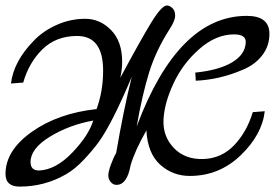

<svg xmlns="http://www.w3.org/2000/svg" viewBox="-27 -670 1008 704"><path d="M-6.8 -32.2Q-6.8 -118.2 89.6 -186.5Q186 -254.9 327.1 -270Q351.1 -335.9 351.1 -411.1Q351.1 -538.1 255.9 -538.1Q178.7 -538.1 128.9 -489.5Q79.1 -440.9 58.1 -367.2L13.2 -363.8Q22.9 -444.8 96.2 -520Q130.4 -556.2 180.7 -578.6Q231 -601.1 285.4 -601.1Q339.8 -601.1 380.4 -559.6Q420.9 -518.1 420.9 -443.8Q420.9 -416 414.1 -384.8Q489.3 -524.9 527.6 -587.4Q565.9 -649.9 585 -649.9Q594.7 -649.9 605 -640.4Q615.2 -630.9 615.2 -612.5Q615.2 -594.2 594.2 -562Q544.4 -483.9 519.8 -404.5Q495.1 -325.2 474.1 -206.1Q626 -611.8 877.9 -611.8Q960.9 -611.8 960.9 -545.9Q960.9 -501 934.1 -466.6Q907.2 -432.1 862.8 -414.1Q778.8 -377.9 690.9 -374L689 -403.8Q775.9 -412.6 824 -441.4Q872.1 -470.2 874 -514.2Q876 -543.9 831.1 -543.9Q765.1 -543.9 704.1 -490.5Q643.1 -437 609.1 -364Q575.2 -291 572.5 -230.5Q569.8 -169.9 610.4 -127.4Q650.9 -85 718 -86.9Q785.2 -88.9 831.5 -137.5Q877.9 -186 899.9 -258.8L943.8 -262.2Q934.1 -176.3 855.5 -100.6Q776.9 -24.9 668.9 -24.9Q606 -24.9 560.1 -66.4Q514.2 -107.9 509.8 -191.9Q466.8 -115.7 452.1 -64.9Q439 8.3 399.9 7.8Q387.7 7.8 378.9 -2.7Q370.1 -13.2 370.1 -26.6Q370.1 -40 379.6 -66.4Q389.2 -92.8 398.9 -108.9Q425.8 -266.1 456.1 -388.2Q382.8 -214.4 334 -147.9Q313 -119.1 280.5 -84.5Q248 -49.8 214.8 -30.8Q136.7 14.2 44.9 14.2Q-6.8 14.2 -6.8 -32.2ZM85 -76.2Q85 -43.9 117.2 -44.9Q178.2 -47.9 238 -110.4Q297.9 -172.9 314.9 -228Q226.1 -211.9 155.5 -168.5Q85 -125 85 -76.2Z"/></svg>

Font: Marck Script
Style: Regular
Weight: 400
Designer: Denis Masharov, Marck Fogel
Foundry: Denis Masharov
Version: Version 1.002